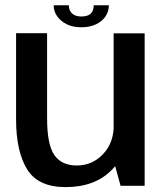

<svg xmlns="http://www.w3.org/2000/svg" viewBox="-20 -722 644 746"><path d="M448.5 0H542V-592.5H421.5V-98.5ZM163 -593H42.5V-257Q42.5 -134.5 85 -64.8Q127.5 5 235 5Q349.5 5 415.5 -63Q481.5 -131 481.5 -205L422 -236Q422 -167 380.2 -123Q338.5 -79 278 -79Q219.5 -79 191.2 -119.5Q163 -160 163 -262ZM295.5 -616Q330 -616 354 -628Q378 -640 390.5 -659.2Q403 -678.5 403 -701.5H344Q344 -689 339.5 -679Q335 -669 324.5 -663.5Q314 -658 295.5 -658Q279 -658 268.5 -663.8Q258 -669.5 252.8 -679Q247.5 -688.5 247.5 -701.5H188.5Q188.5 -678.5 201.8 -659.2Q215 -640 238.8 -628Q262.5 -616 295.5 -616Z"/></svg>

Font: Anybody Thin Medium
Style: Regular
Weight: 500
Version: Version 1.113;gftools[0.9.25]